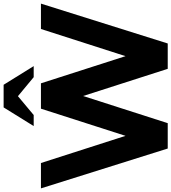

<svg xmlns="http://www.w3.org/2000/svg" viewBox="37 -983 946 1060"><g transform="rotate(-90 510.0 -453.0)"><path d="M1020 -700 800 0H660L510 -467L360 0H220L0 -700H140L290 -233L440 -700H580L730 -233L880 -700H1020ZM447 -906H572L675 -740H614L509 -827L405 -740H344L447 -906Z"/></g></svg>

Font: CAT North
Style: Regular
Weight: 400
Designer: Peter Wiegel
Foundry: Peter Wiegel
Version: Version 1.000